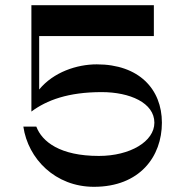

<svg xmlns="http://www.w3.org/2000/svg" viewBox="-20 -720 714 740"><path d="M353 -472C276 -472 186 -442 131 -375V-581H573V-700H101V-290C160 -334 243 -365 372 -365C480 -365 575 -324 575 -247C575 -175 482 -119 361 -119C211 -119 142 -174 120 -232H70C88 -108 193 0 342 0C519 0 604 -117 604 -247C604 -377 515 -472 353 -472Z"/></svg>

Font: Space Cowgirl Medium
Style: Regular
Weight: 600
Designer: Valery Marier
Foundry: Valery Marier
Version: Version 1.000;hotconv 1.0.109;makeotfexe 2.5.65596